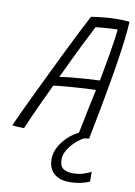

<svg xmlns="http://www.w3.org/2000/svg" viewBox="-127 -728 736 1044"><g transform="rotate(10 241.0 -206.0)"><path d="M37.5 7.5Q22 7.5 2 6.2Q-18 5 -28 3Q-18 -20 3.5 -66Q25 -112 54 -172.5Q83 -233 115.5 -300Q148 -367 180.2 -433Q212.5 -499 241.2 -555.8Q270 -612.5 291 -652Q309 -655.5 352.8 -660.2Q396.5 -665 440.5 -665Q455.5 -665 472 -664.2Q488.5 -663.5 502 -661.5Q498 -574 471 -407Q444 -240 396 1.5Q384.5 4 368.5 5.5Q344 18.5 321 40.2Q298 62 283 87.8Q268 113.5 268 138.5Q268 175.5 287.5 189.2Q307 203 339 203Q372 203 394 196.2Q416 189.5 441.5 177.5V231.5Q422 240 394.5 246.5Q367 253 328 253Q275.5 253 244.8 225.2Q214 197.5 214 147Q214 112 231.8 79.2Q249.5 46.5 277.2 20.5Q305 -5.5 336 -20Q341.5 -45.5 348.5 -80.8Q355.5 -116 363 -152.5Q370.5 -189 377 -219.2Q383.5 -249.5 387 -265Q367 -265 331.5 -263Q296 -261 257.8 -258Q219.5 -255 190.5 -252.2Q161.5 -249.5 154 -248Q130.5 -199 107.8 -149.8Q85 -100.5 66.5 -59.2Q48 -18 37.5 7.5ZM178 -300Q202 -304.5 241 -308.5Q280 -312.5 322.2 -315.2Q364.5 -318 399 -319.5Q402.5 -338 409.2 -375.2Q416 -412.5 423.8 -457Q431.5 -501.5 437.8 -542.5Q444 -583.5 446 -609.5Q432.5 -609.5 407.5 -608Q382.5 -606.5 359 -604.2Q335.5 -602 325.5 -601Q313 -578 273 -497.5Q233 -417 178 -300Z"/></g></svg>

Font: Grandstander ExtraLight
Style: Italic
Weight: 200
Italic angle: -15°
Designer: Tyler Finck
Foundry: Etcetera Type Co
Version: Version 1.200; ttfautohint (v1.8.3)